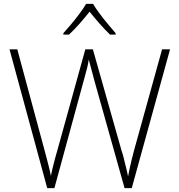

<svg xmlns="http://www.w3.org/2000/svg" viewBox="-20 -968 921 988"><path d="M855 -714 658 0H621L464 -559Q460 -574 456.5 -588Q453 -602 449.5 -614Q446 -626 443 -638Q440 -650 437 -662Q435 -650 433 -639.5Q431 -629 428.5 -619Q426 -609 423 -598.5Q420 -588 417 -576L260 0H223L29 -714H69L210 -192Q215 -173 219.5 -156Q224 -139 228 -123.5Q232 -108 235.5 -93Q239 -78 242 -63Q245 -79 248.5 -94Q252 -109 256 -124.5Q260 -140 264.5 -157Q269 -174 275 -194L419 -714H458L606 -191Q613 -171 617 -153.5Q621 -136 625 -120.5Q629 -105 632.5 -90.5Q636 -76 639 -60Q643 -81 647 -100.5Q651 -120 656.5 -142Q662 -164 669 -191L814 -714ZM459 -948Q471 -927 491.5 -899.5Q512 -872 534.5 -845Q557 -818 575 -797V-790H546Q519 -816 491 -848Q463 -880 441 -908Q419 -880 391 -848Q363 -816 335 -790H306V-797Q325 -818 347.5 -845Q370 -872 390.5 -899.5Q411 -927 423 -948Z"/></svg>

Font: Noto Sans Cham ExtraLight
Style: Regular
Weight: 250
Version: Version 2.002